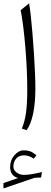

<svg xmlns="http://www.w3.org/2000/svg" viewBox="-88 -752 298 1122"><path d="M-9.8 220.7Q-9.8 241.7 8.8 255.9Q27.3 270 51.8 270Q89.8 270 157.2 253.4L151.9 285.2L113.8 287.1L-67.9 349.1V317.9L18.1 288.1Q-5.9 282.2 -17.3 265.4Q-28.8 248.5 -28.8 224.6Q-28.8 184.1 -3.9 155.3Q21 126.5 51.3 126.5Q70.8 126.5 86.4 131.6Q102.1 136.7 125 155.3L109.4 175.3Q92.8 164.1 79.1 159.9Q65.4 155.8 52.7 155.8Q21.5 155.8 5.9 175.3Q-9.8 194.8 -9.8 220.7ZM82 -732.4Q86.9 -705.6 92 -659.2Q97.2 -612.8 101.8 -555.7Q106.4 -498.5 110.4 -439.2Q114.3 -379.9 116.5 -326.4Q118.7 -272.9 118.7 -233.9Q118.7 -149.9 105.5 -87.4Q92.3 -24.9 67.4 8.8L39.6 -0.5Q57.1 -43 64.2 -94.2Q71.3 -145.5 71.3 -228.5Q71.3 -285.2 68.4 -348.9Q65.4 -412.6 60.1 -476.1Q54.7 -539.6 47.9 -595.5Q41 -651.4 32.7 -692.4Z"/></svg>

Font: Pinar DS1 Light
Style: Regular
Weight: 300
Designer: Amin Abedi
Version: Version 3.000